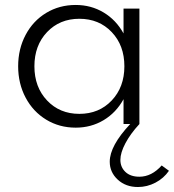

<svg xmlns="http://www.w3.org/2000/svg" viewBox="-20 -500 701 774"><path d="M285.2 14.6Q219.2 14.6 166.3 -17.6Q113.3 -49.8 83.3 -106.4Q53.2 -163.1 53.2 -232.9Q53.2 -302.7 83.3 -359.4Q113.3 -416 166.3 -448Q219.2 -480 285.2 -480Q347.2 -480 397.7 -449.7Q448.2 -419.4 478 -365.2V-465.3H542V0Q505.9 39.1 485.6 77.4Q465.3 115.7 465.3 144.5Q465.3 173.8 485.6 193.1Q505.9 212.4 542 212.4Q591.3 212.4 631.8 167L661.1 188.5Q640.1 218.8 606.7 236.3Q573.2 253.9 536.1 253.9Q486.8 253.9 454.6 224.1Q422.4 194.3 422.4 151.9Q422.4 87.9 504.9 0H478V-100.1Q448.2 -45.9 397.7 -15.6Q347.2 14.6 285.2 14.6ZM299.8 -41Q379.4 -41 430.4 -95Q481.4 -148.9 481.4 -232.9Q481.4 -316.9 430.4 -370.6Q379.4 -424.3 299.8 -424.3Q220.7 -424.3 169.7 -370.6Q118.7 -316.9 118.7 -232.9Q118.7 -148.9 169.7 -95Q220.7 -41 299.8 -41Z"/></svg>

Font: Spartan MB
Style: Regular
Weight: 400
Designer: Matt Bailey, Mirko Velimirovic
Foundry: Matt Bailey
Version: Version 1.005